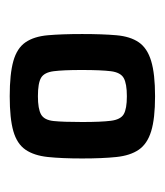

<svg xmlns="http://www.w3.org/2000/svg" viewBox="8 -744 339 395"><g transform="rotate(90 177.5 -546.5)"><path d="M178 -397Q132 -397 105.5 -404.5Q79 -412 67 -429.5Q55 -447 52.5 -475.5Q50 -504 50 -546Q50 -588 52.5 -616.5Q55 -645 67 -662.5Q79 -680 105.5 -688Q132 -696 178 -696Q224 -696 250 -688Q276 -680 288 -662.5Q300 -645 303 -616.5Q306 -588 306 -546Q306 -504 303 -475.5Q300 -447 288 -429.5Q276 -412 250 -404.5Q224 -397 178 -397ZM178 -455Q204 -455 215.5 -461.5Q227 -468 229 -487.5Q231 -507 231 -546Q231 -585 228.5 -605Q226 -625 215 -631.5Q204 -638 178 -638Q152 -638 140.5 -631.5Q129 -625 126.5 -605Q124 -585 124 -545Q124 -507 126.5 -487.5Q129 -468 140 -461.5Q151 -455 178 -455Z"/></g></svg>

Font: Saira SemiCondensed SemiBold
Style: Regular
Weight: 600
Width: 4
Designer: Hector Gatti with collaboration of the Omnibus-Type team
Foundry: Omnibus-Type
Version: Version 1.101